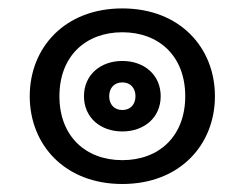

<svg xmlns="http://www.w3.org/2000/svg" viewBox="-20 -482 590 463"><path d="M275 -283.3C295 -283.3 306.7 -269.2 306.7 -250C306.7 -230.8 295 -216.7 275 -216.7C255 -216.7 243.3 -230.8 243.3 -250C243.3 -269.2 255 -283.3 275 -283.3ZM275 -335C222.5 -335 182.5 -301.7 182.5 -250C182.5 -198.3 222.5 -165 275 -165C327.5 -165 367.5 -198.3 367.5 -250C367.5 -301.7 327.5 -335 275 -335ZM275 -38.3C414.2 -38.3 498.3 -133.3 498.3 -250C498.3 -366.7 414.2 -461.7 275 -461.7C135.8 -461.7 51.7 -366.7 51.7 -250C51.7 -133.3 135.8 -38.3 275 -38.3ZM275 -95.8C186.7 -95.8 123.3 -153.3 123.3 -250C123.3 -346.7 186.7 -404.2 275 -404.2C363.3 -404.2 426.7 -346.7 426.7 -250C426.7 -153.3 363.3 -95.8 275 -95.8Z"/></svg>

Font: Boon SemiBold
Style: Regular
Weight: 600
Designer: Sungsit Sawaiwan
Foundry: FontUni
Version: Version 2.0